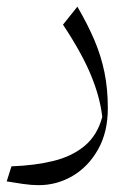

<svg xmlns="http://www.w3.org/2000/svg" viewBox="-20 -285 414 573"><path d="M301.8 38.1Q301.8 109.4 272.7 160.9Q243.7 212.4 196.8 240Q149.9 267.6 95.2 267.6Q73.7 267.6 48.3 263.9Q22.9 260.3 0 256.3L14.2 211.4Q83.5 209 139.4 195.3Q195.3 181.6 232.9 150.1Q270.5 118.7 285.2 64Q278.8 5.9 251.7 -60.1Q224.6 -126 168 -211.4L210.9 -265.1Q241.7 -212.4 261.7 -165.3Q281.7 -118.2 291.7 -69.3Q301.8 -20.5 301.8 38.1Z"/></svg>

Font: Pinar-FD Light
Style: Regular
Weight: 300
Designer: Amin Abedi
Version: Version 2.000